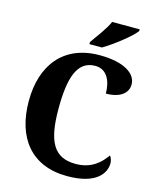

<svg xmlns="http://www.w3.org/2000/svg" viewBox="-135 -1023 917 1125"><g transform="rotate(15 323.5 -460.5)"><path d="M308 -784V-771H384C447 -808 547 -886 570 -921V-931H403C384 -886 336 -824 308 -784ZM382 10C561 10 608 -70 608 -128C608 -143 602 -163 593 -172C561 -126 509 -72 411 -72C279 -72 231 -159 231 -358C231 -548 266 -657 375 -657C451 -657 476 -583 476 -516C564 -516 608 -555 608 -606C608 -672 533 -724 384 -724C165 -724 51 -575 51 -358C51 -137 162 10 382 10Z"/></g></svg>

Font: Noto Serif Hebrew SemiCondensed ExtraBold
Style: Regular
Weight: 800
Width: 4
Designer: Monotype Design Team
Foundry: Monotype Imaging Inc.
Version: Version 2.004